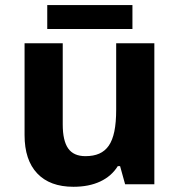

<svg xmlns="http://www.w3.org/2000/svg" viewBox="-20 -714 697 744"><path d="M75.2 -190.4V-546.4H223.1V-231.9Q223.1 -168.9 244.1 -138.9Q265.1 -108.9 311 -108.9Q342.3 -108.9 364.5 -118.7Q386.7 -128.4 401.4 -149.4Q416 -170.4 423.1 -204.8Q430.2 -239.3 430.2 -289.1V-546.4H578.1V0H464.8L445.3 -70.3H436.5Q412.1 -31.2 368.4 -10.7Q324.7 9.8 264.6 9.8Q173.3 9.8 124.3 -42Q75.2 -93.8 75.2 -190.4ZM163.1 -694.3H493.2V-601.6H163.1Z"/></svg>

Font: Viking Open Sans
Style: Bold
Weight: 700
Foundry: Ascender Corporation
Version: Version 2.001